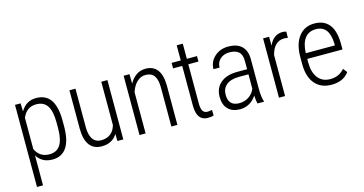

<svg xmlns="http://www.w3.org/2000/svg" viewBox="-86 -1056 3132 1652"><g transform="rotate(-15 1480.0 -230.0)"><path d="M432.6 -239.3Q432.6 -117.2 390.1 -53.7Q347.7 9.8 263.2 9.8Q171.4 9.8 126 -63.5V203.1H72.3V-528.3H122.1L124.5 -456.1Q171.4 -538.1 261.7 -538.1Q347.2 -538.1 389.6 -477.5Q432.1 -417 432.6 -292.5ZM378.4 -288.6Q378.4 -390.1 346.9 -438Q315.4 -485.8 248.5 -485.8Q162.6 -485.8 126 -398.4V-120.1Q162.6 -40.5 249.5 -40.5Q314.9 -40.5 346.4 -88.4Q377.9 -136.2 378.4 -235.8Z M841.8 -63Q796.9 9.8 702.6 9.8Q630.9 9.8 594.2 -40Q557.6 -89.8 557.1 -186.5V-528.3H610.8V-188Q610.8 -116.2 636.2 -79.1Q661.6 -42 709.5 -42Q812 -42 840.8 -141.6V-528.3H895.5V0H842.8Z M1091.8 -528.3 1093.3 -444.3Q1116.7 -487.3 1153.1 -512.7Q1189.5 -538.1 1235.8 -538.1Q1374 -538.1 1377.4 -354V0H1323.7V-348.1Q1323.2 -418.9 1298.8 -452.6Q1274.4 -486.3 1222.2 -486.3Q1179.7 -486.3 1145.8 -454.3Q1111.8 -422.4 1094.2 -366.7V0H1040V-528.3Z M1603 -663.1V-528.3H1693.4V-479.5H1603V-128.4Q1603 -85 1616 -63.7Q1628.9 -42.5 1659.2 -42.5Q1672.4 -42.5 1698.2 -47.4L1699.7 1.5Q1681.2 9.8 1646.5 9.8Q1551.3 9.8 1548.8 -121.1V-479.5H1467.3V-528.3H1548.8V-663.1Z M2090.8 0Q2083.5 -25.4 2081.1 -73.2Q2056.6 -33.7 2018.3 -12Q1980 9.8 1935.1 9.8Q1866.7 9.8 1828.6 -28.8Q1790.5 -67.4 1790.5 -138.7Q1790.5 -216.3 1843.5 -261.7Q1896.5 -307.1 1989.7 -307.6H2080.6V-381.3Q2080.6 -438 2052.5 -462.6Q2024.4 -487.3 1970.2 -487.3Q1919.9 -487.3 1887.7 -458Q1855.5 -428.7 1855.5 -382.3L1801.3 -382.8Q1801.3 -447.8 1850.1 -492.9Q1898.9 -538.1 1972.7 -538.1Q2052.2 -538.1 2093.3 -498Q2134.3 -458 2134.3 -381.3V-122.1Q2134.3 -44.4 2148.4 -5.9V0ZM1941.9 -42.5Q1989.7 -42.5 2026.6 -67.4Q2063.5 -92.3 2080.6 -133.8V-262.2H1994.6Q1920.4 -261.2 1882.8 -229.2Q1845.2 -197.3 1845.2 -143.1Q1845.2 -42.5 1941.9 -42.5Z M2489.3 -477.5Q2469.7 -481 2455.1 -481Q2410.2 -481 2379.6 -450.2Q2349.1 -419.4 2336.4 -364.7V0H2282.2V-528.3H2335.4L2336.4 -449.2Q2375 -538.1 2457.5 -538.1Q2479 -538.1 2490.2 -531.7Z M2749.5 9.8Q2656.2 9.8 2603.5 -51.3Q2550.8 -112.3 2549.8 -225.1V-289.6Q2549.8 -405.8 2600.6 -471.9Q2651.4 -538.1 2740.2 -538.1Q2826.2 -538.1 2871.3 -481.9Q2916.5 -425.8 2917.5 -310.1V-259.3H2603.5V-229.5Q2603.5 -138.7 2642.3 -89.4Q2681.2 -40 2752 -40Q2830.1 -40 2878.4 -97.2L2906.7 -61Q2855 9.8 2749.5 9.8ZM2740.2 -487.3Q2676.3 -487.3 2641.8 -442.1Q2607.4 -397 2604 -310.1H2863.3V-324.2Q2859.4 -487.3 2740.2 -487.3Z"/></g></svg>

Font: Roboto Condensed Light
Style: Regular
Weight: 300
Designer: Google
Version: Version 2.134; 2016